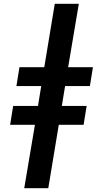

<svg xmlns="http://www.w3.org/2000/svg" viewBox="-20 -843 540 1006"><path d="M107 143 163 -189H33L49 -288H179L196 -392H66L82 -491H212L267 -823H393L337 -491H467L451 -392H321L304 -288H434L418 -189H288L233 143Z"/></svg>

Font: Iosevka SS04 Extrabold
Style: Italic
Weight: 800
Italic angle: -9°
Monospace: yes
Designer: Belleve Invis
Foundry: Belleve Invis
Version: Version 19.0.0; ttfautohint (v1.8.4)